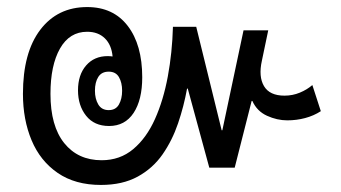

<svg xmlns="http://www.w3.org/2000/svg" viewBox="-20 -553 965 544"><path d="M266 -29Q193 -29 143.5 -63Q94 -97 69.5 -155.5Q45 -214 45 -287Q45 -404 94 -468.5Q143 -533 227 -533Q301 -533 342 -479.5Q383 -426 383 -334Q383 -270 358.5 -233Q334 -196 289 -196Q247 -196 224 -225Q201 -254 201 -297Q201 -341 224 -367.5Q247 -394 285 -394Q292 -394 299 -393Q296 -426 277 -444.5Q258 -463 227 -463Q177 -463 150 -415.5Q123 -368 123 -287Q123 -196 162 -147.5Q201 -99 268 -99Q320 -99 357.5 -130.5Q395 -162 419 -215.5Q443 -269 455.5 -336.5Q468 -404 470 -477H536L608 -184H610L670 -467H740L722 -381Q712 -336 728 -309Q744 -282 786 -282Q809 -282 829.5 -290.5Q850 -299 865 -312L889 -238Q869 -225 844.5 -218.5Q820 -212 794 -212Q765 -212 736.5 -225Q708 -238 695 -267H693L645 -78H573L512 -302H510Q501 -252 484.5 -203.5Q468 -155 440.5 -115.5Q413 -76 370 -52.5Q327 -29 266 -29ZM288 -241Q308 -241 317 -257Q326 -273 326 -296Q326 -319 317 -334.5Q308 -350 288 -350Q268 -350 258.5 -335Q249 -320 249 -296Q249 -273 258.5 -257Q268 -241 288 -241Z"/></svg>

Font: Noto Sans Thai Looped Condensed
Style: Regular
Weight: 400
Width: 3
Designer: Sasikarn Vongin, Ben Mitchell
Foundry: The Fontpad Ltd
Version: Version 1.001; ttfautohint (v1.8.4.7-5d5b)